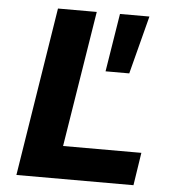

<svg xmlns="http://www.w3.org/2000/svg" viewBox="-51 -752 714 799"><g transform="rotate(5 306.0 -352.5)"><path d="M47 0 159 -705H321L230 -137H557L536 0ZM379 -462 418 -705H541L478 -462Z"/></g></svg>

Font: Nunito Sans 8pt ExtraBold
Style: Italic
Weight: 800
Italic angle: -9°
Version: Version 3.101;gftools[0.9.27]